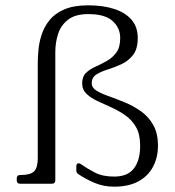

<svg xmlns="http://www.w3.org/2000/svg" viewBox="-20 -691 658 722"><path d="M325 -378Q325 -361 343 -350Q361 -339 389.5 -329Q418 -319 449.5 -306Q481 -293 509.5 -273Q538 -253 556 -221.5Q574 -190 574 -143Q574 -98 555 -63Q536 -28 499.5 -8.5Q463 11 409 11Q370 11 336.5 -3Q303 -17 275 -36Q267 -41 267 -49V-66Q267 -77 276 -77Q280 -77 284 -74Q308 -57 337 -42Q366 -27 409 -27Q460 -27 483.5 -57.5Q507 -88 507 -143Q507 -186 491.5 -213Q476 -240 451 -257.5Q426 -275 398 -287.5Q370 -300 345.5 -311.5Q321 -323 305 -338.5Q289 -354 289 -378Q289 -403 303.5 -417Q318 -431 339.5 -440.5Q361 -450 382 -462Q403 -474 417.5 -493.5Q432 -513 432 -548Q432 -586 403.5 -612Q375 -638 312 -638Q263 -638 236 -617Q209 -596 198.5 -563.5Q188 -531 188 -495V-13Q188 0 174 0H56Q43 0 43 -13V-20Q43 -33 56 -33H59Q95 -33 108.5 -47Q122 -61 122 -96V-453Q122 -474 124.5 -502.5Q127 -531 136.5 -560.5Q146 -590 166 -615Q186 -640 221.5 -655.5Q257 -671 312 -671Q367 -671 409 -657.5Q451 -644 474.5 -617Q498 -590 498 -548Q498 -507 480.5 -484.5Q463 -462 437.5 -450Q412 -438 386 -430Q360 -422 342.5 -411Q325 -400 325 -378Z"/></svg>

Font: Young Serif Light
Style: Regular
Weight: 300
Designer: Bastien Sozeau
Foundry: NBR — Bastien Sozeau
Version: Version 5.001